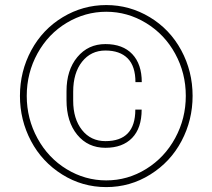

<svg xmlns="http://www.w3.org/2000/svg" viewBox="-20 -741 853 771"><path d="M548.8 -300.8Q548.8 -226.6 510.5 -187Q472.2 -147.5 403.3 -147.5Q333 -147.5 290 -200Q247.1 -252.4 247.1 -338.4V-375Q247.1 -459.5 290.5 -511.7Q334 -564 403.3 -564Q473.1 -564 511.2 -523.7Q549.3 -483.4 549.3 -411.1H523.9Q523.9 -475.1 492.7 -506.6Q461.4 -538.1 403.3 -538.1Q345.2 -538.1 309.6 -493.2Q273.9 -448.2 273.9 -372.6V-336.4Q273.9 -263.7 309.3 -219Q344.7 -174.3 403.3 -174.3Q523.4 -174.3 523.4 -300.8ZM87.4 -356Q87.4 -264.2 130.6 -185.3Q173.8 -106.4 247.8 -61.5Q321.8 -16.6 406.7 -16.6Q492.7 -16.6 566.9 -62.5Q641.1 -108.4 683.6 -186.8Q726.1 -265.1 726.1 -356Q726.1 -447.3 683.6 -525.1Q641.1 -603 566.7 -648.4Q492.2 -693.8 406.7 -693.8Q322.3 -693.8 248 -649.4Q173.8 -605 130.6 -526.6Q87.4 -448.2 87.4 -356ZM60.1 -356Q60.1 -454.6 105.7 -539.1Q151.4 -623.5 232.2 -672.1Q313 -720.7 406.7 -720.7Q500.5 -720.7 581.3 -672.1Q662.1 -623.5 707.8 -539.1Q753.4 -454.6 753.4 -356Q753.4 -258.8 709 -174.8Q664.6 -90.8 583.7 -40.3Q502.9 10.3 406.7 10.3Q310.5 10.3 229.7 -40.3Q148.9 -90.8 104.5 -174.8Q60.1 -258.8 60.1 -356Z"/></svg>

Font: RobotoDraft Thin
Style: Regular
Weight: 250
Version: Version 2.001153; 2014